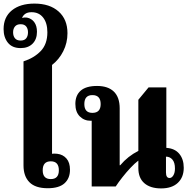

<svg xmlns="http://www.w3.org/2000/svg" viewBox="-36 -1039 1061 1070"><path d="M230 10Q161 10 128 -23.5Q95 -57 95 -117V-697Q154 -716 191 -754.5Q228 -793 228 -859Q228 -911 204.5 -941Q181 -971 140 -971Q118 -971 105 -962Q92 -953 87 -939Q99 -943 114 -941Q140 -936 155 -915.5Q170 -895 170 -862Q170 -820 145.5 -795.5Q121 -771 79 -771Q32 -771 8 -801Q-16 -831 -16 -877Q-16 -944 30.5 -981.5Q77 -1019 156 -1019Q241 -1019 290.5 -975Q340 -931 340 -854Q340 -800 316.5 -753.5Q293 -707 254 -677V-182Q258 -183 266 -183Q274 -183 283 -182Q315 -178 334.5 -155.5Q354 -133 354 -93Q354 -45 323.5 -17.5Q293 10 230 10ZM79 -813Q100 -813 110 -825.5Q120 -838 120 -859Q120 -879 110 -891.5Q100 -904 79 -904Q58 -904 47.5 -891.5Q37 -879 37 -859Q37 -838 47.5 -825.5Q58 -813 79 -813ZM247 -41Q292 -41 292 -90Q292 -140 247 -140Q202 -140 202 -90Q202 -41 247 -41Z M475 0V-366H469Q433 -366 408.5 -390.5Q384 -415 384 -460Q384 -508 414 -534Q444 -560 505 -560Q566 -560 598.5 -528.5Q631 -497 631 -435V-118H634Q677 -169 735 -198V-483L792 -552H891V-215Q938 -212 963 -182Q988 -152 988 -104Q988 -51 955 -20Q922 11 862 11Q802 11 768.5 -18Q735 -47 735 -102V-144Q715 -129 691.5 -104Q668 -79 646 -51Q624 -23 609 0ZM479 -410Q525 -410 525 -459Q525 -509 479 -509Q434 -509 434 -459Q434 -410 479 -410ZM909 -47Q921 -47 930 -61.5Q939 -76 939 -100Q939 -133 925 -149.5Q911 -166 889 -166V-78Q889 -47 909 -47Z"/></svg>

Font: Noto Serif Thai SemiCondensed ExtraBold
Style: Regular
Weight: 800
Width: 4
Designer: Monotype Design Team
Foundry: Monotype Imaging Inc.
Version: Version 2.002; ttfautohint (v1.8.4.7-5d5b)